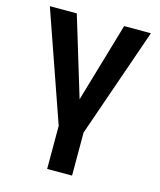

<svg xmlns="http://www.w3.org/2000/svg" viewBox="-110 -609 739 887"><g transform="rotate(15 259.5 -165.5)"><path d="M146.5 -530.3 261.7 -150.4 373 -530.3H501L319.3 -6.8V199.2H200.2V-6.8L17.6 -530.3Z"/></g></svg>

Font: Pretendard JP SemiBold
Style: Regular
Weight: 600
Designer: Base glyphs from Inter by Rasmus Andersson; Hangeul glyphs from Noto Sans CJK(Source Han Sans) by Jang Soo-young and Kan
Foundry: Kil Hyung-jin
Version: Version 1.309